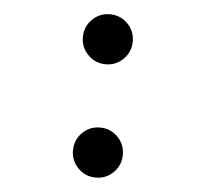

<svg xmlns="http://www.w3.org/2000/svg" viewBox="-44 -573 674 629"><g transform="rotate(5 293.0 -258.5)"><path d="M293 9.8Q258.8 9.8 234.9 -14.4Q210.9 -38.6 210.9 -72.3Q210.9 -106.9 234.9 -130.9Q258.8 -154.8 293 -154.8Q327.1 -154.8 351.1 -130.9Q375 -106.9 375 -72.3Q375 -38.6 351.1 -14.4Q327.1 9.8 293 9.8ZM293 -362.8Q258.8 -362.8 234.9 -387Q210.9 -411.1 210.9 -445.3Q210.9 -479.5 234.9 -503.4Q258.8 -527.3 293 -527.3Q327.1 -527.3 351.1 -503.4Q375 -479.5 375 -445.3Q375 -411.1 351.1 -387Q327.1 -362.8 293 -362.8Z"/></g></svg>

Font: Cascadia Code SemiBold
Style: Regular
Weight: 600
Monospace: yes
Designer: Aaron Bell
Foundry: Saja Typeworks
Version: Version 2404.023; ttfautohint (v1.8.4)